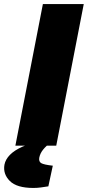

<svg xmlns="http://www.w3.org/2000/svg" viewBox="-65 -720 434 949"><path d="M11 0 147 -700H349L213 0ZM100 209Q18 209 -16.5 174.5Q-51 140 -43 94Q-38 68 -16 45.5Q6 23 46 5L118 -24H190L189 -18Q164 0 148.5 19Q133 38 129 60Q126 79 139 86.5Q152 94 196 99L174 201Q155 204 137 206.5Q119 209 100 209Z"/></svg>

Font: REM ExtraBold
Style: Italic
Weight: 800
Italic angle: -11°
Designer: Octavio Pardo
Foundry: Ashler Design
Version: Version 1.005;gftools[0.9.28]